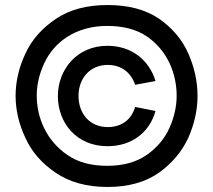

<svg xmlns="http://www.w3.org/2000/svg" viewBox="-20 -729 846 763"><path d="M407 14C490 14 558 -5 612 -43C665 -81 704 -128 729 -183C753 -238 765 -293 765 -348C765 -404 753 -460 729 -515C705 -570 666 -617 613 -654C559 -691 490 -709 407 -709C325 -709 257 -691 202 -654C147 -617 106 -571 81 -516C55 -461 42 -405 42 -348C42 -292 55 -236 81 -181C106 -125 147 -79 202 -42C257 -5 325 14 407 14ZM406 -70C343 -70 290 -84 248 -113C164 -170 126 -262 126 -349C126 -392 136 -435 156 -478C195 -562 281 -626 406 -626C470 -626 523 -612 564 -584C647 -527 682 -434 682 -349C682 -307 673 -265 654 -222C635 -179 605 -143 564 -114C523 -85 470 -70 406 -70ZM407 -148C506 -148 575 -205 598 -288L517 -304C502 -253 463 -224 408 -224C337 -224 292 -277 292 -348C292 -417 337 -471 408 -471C463 -471 501 -440 517 -392L598 -407C573 -490 503 -547 407 -547C285 -547 210 -452 210 -347C210 -241 284 -148 407 -148Z"/></svg>

Font: Be Vietnam
Style: Bold
Weight: 700
Designer: Gabriel Lam
Foundry: TypeRant
Version: Version 4.000